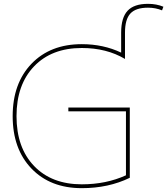

<svg xmlns="http://www.w3.org/2000/svg" viewBox="-20 -970 871 1000"><path d="M751 -950Q795 -950 831 -935L824 -916Q790 -930 751 -930Q687 -930 659 -899.5Q631 -869 631 -800V-663Q535 -720 406 -720Q249 -720 157.5 -624.5Q66 -529 66 -365Q66 -201 157.5 -105.5Q249 -10 406 -10Q533 -10 636 -57V-390H336V-410H656V-44Q545 10 406 10Q242 10 144 -92Q46 -194 46 -365Q46 -536 144 -638Q242 -740 406 -740Q518 -740 611 -696V-800Q611 -878 644.5 -914Q678 -950 751 -950Z"/></svg>

Font: Mplus 1p Thin
Style: Regular
Weight: 250
Version: Version 1.061